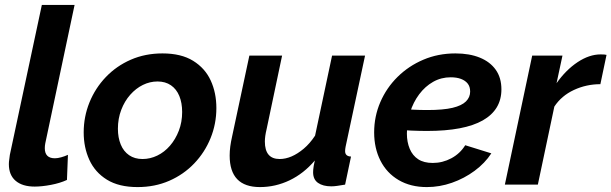

<svg xmlns="http://www.w3.org/2000/svg" viewBox="-20 -750 2484 780"><path d="M121 8Q71 8 43.5 -15.5Q16 -39 16 -83Q16 -92 17.5 -101.5Q19 -111 20 -121L150 -730H283L164 -168Q163 -163 162.5 -158Q162 -153 162 -148Q162 -107 203 -107Q214 -107 228.5 -111Q243 -115 256 -121L252 -19Q224 -6 187 1Q150 8 121 8Z M539 10Q463 10 414.5 -20Q366 -50 343 -100.5Q320 -151 320 -212Q320 -276 343.5 -334Q367 -392 410 -437Q453 -482 511.5 -507.5Q570 -533 640 -533Q716 -533 764.5 -503Q813 -473 836 -423Q859 -373 859 -311Q859 -247 835.5 -189Q812 -131 769 -86Q726 -41 667.5 -15.5Q609 10 539 10ZM559 -104Q590 -104 619 -118Q648 -132 670.5 -158Q693 -184 706.5 -219Q720 -254 720 -295Q720 -332 708.5 -360Q697 -388 674.5 -403.5Q652 -419 620 -419Q589 -419 560.5 -405Q532 -391 509 -365Q486 -339 472.5 -303.5Q459 -268 459 -227Q459 -191 470.5 -163Q482 -135 504.5 -119.5Q527 -104 559 -104Z M1036 10Q913 10 913 -118Q913 -136 915.5 -155Q918 -174 923 -196L993 -524H1126L1063 -225Q1056 -196 1056 -175Q1056 -104 1116 -104Q1140 -104 1164.5 -114.5Q1189 -125 1214 -146Q1239 -167 1260 -199L1329 -524H1463L1384 -154Q1383 -149 1382.5 -144.5Q1382 -140 1382 -136Q1382 -115 1406 -114L1382 0Q1364 3 1350.5 5Q1337 7 1326 7Q1292 7 1272 -7Q1252 -21 1252 -50Q1252 -55 1252.5 -61Q1253 -67 1254.5 -76.5Q1256 -86 1259 -98Q1214 -45 1156.5 -17.5Q1099 10 1036 10Z M1714 10Q1648 10 1599.5 -18.5Q1551 -47 1525.5 -97.5Q1500 -148 1500 -212Q1500 -277 1525 -335Q1550 -393 1595 -437.5Q1640 -482 1700 -507.5Q1760 -533 1830 -533Q1887 -533 1929 -516Q1971 -499 1994 -466.5Q2017 -434 2017 -387Q2017 -304 1941.5 -261Q1866 -218 1715 -218Q1685 -218 1650 -219.5Q1615 -221 1574 -225L1591 -309Q1627 -306 1657 -304.5Q1687 -303 1716 -303Q1781 -303 1818.5 -312Q1856 -321 1873 -338Q1890 -355 1890 -378Q1890 -398 1880 -410.5Q1870 -423 1852.5 -429.5Q1835 -436 1811 -436Q1772 -436 1739.5 -417.5Q1707 -399 1683 -367Q1659 -335 1646 -294Q1633 -253 1633 -207Q1633 -173 1644.5 -145.5Q1656 -118 1679 -103Q1702 -88 1738 -88Q1778 -88 1813.5 -107Q1849 -126 1870 -160L1976 -127Q1950 -87 1908 -56Q1866 -25 1816 -7.5Q1766 10 1714 10Z M2142 -524H2265L2241 -412Q2279 -466 2326.5 -497.5Q2374 -529 2420 -529Q2430 -529 2435.5 -528.5Q2441 -528 2444 -527L2419 -408Q2362 -408 2311.5 -384.5Q2261 -361 2232 -317L2165 0H2031Z"/></svg>

Font: Raleway Thin
Style: Bold Italic
Weight: 700
Italic angle: -12°
Version: Version 4.026